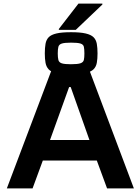

<svg xmlns="http://www.w3.org/2000/svg" viewBox="-20 -1047 764 1067"><path d="M18 0 278 -688H465L724 0H575L518 -155H218L161 0ZM258 -269H477L373 -563H364ZM375 -634Q324 -634 294 -640.5Q264 -647 250.5 -661.5Q237 -676 233 -698Q229 -720 229 -750Q229 -781 233 -803.5Q237 -826 250.5 -840Q264 -854 293.5 -861Q323 -868 375 -868Q426 -868 456 -861Q486 -854 500 -840Q514 -826 518 -803.5Q522 -781 522 -750Q522 -720 518 -698Q514 -676 500 -662Q486 -648 456 -641Q426 -634 375 -634ZM374 -690Q412 -690 427.5 -695.5Q443 -701 446 -714Q449 -727 449 -750Q449 -774 446 -787Q443 -800 427.5 -805Q412 -810 375 -810Q339 -810 323.5 -805Q308 -800 304.5 -787Q301 -774 301 -750Q301 -727 304.5 -713.5Q308 -700 323.5 -695Q339 -690 374 -690ZM307 -881V-886L416 -1027H549V-1022L401 -881Z"/></svg>

Font: Saira SemiExpanded SemiBold
Style: Regular
Weight: 600
Width: 6
Designer: Hector Gatti with collaboration of the Omnibus-Type team
Foundry: Omnibus-Type
Version: Version 1.101